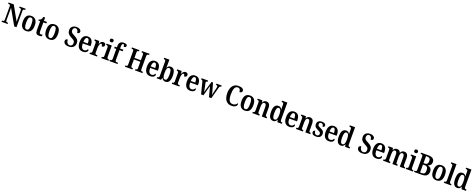

<svg xmlns="http://www.w3.org/2000/svg" viewBox="360 -3717 16500 6674"><g transform="rotate(20 8610.5 -380.0)"><path d="M27 0V-47H45Q73 -47 90.5 -58.5Q108 -70 108 -116V-602Q108 -645 90.5 -656Q73 -667 49 -667H27V-714H219L516 -183V-602Q516 -643 499.5 -655Q483 -667 458 -667H436V-714H659V-667H636Q610 -667 594 -654Q578 -641 578 -598V0H494L169 -573V-116Q169 -70 184 -58.5Q199 -47 227 -47H250V0Z M935 10Q834 10 775.5 -59Q717 -128 717 -269Q717 -548 938 -548Q1038 -548 1096.5 -479Q1155 -410 1155 -269Q1155 -128 1099 -59Q1043 10 935 10ZM937 -47Q990 -47 1011.5 -103.5Q1033 -160 1033 -269Q1033 -379 1011.5 -434Q990 -489 936 -489Q882 -489 860.5 -434Q839 -379 839 -269Q839 -160 861 -103.5Q883 -47 937 -47Z M1411 10Q1347 10 1313.5 -24.5Q1280 -59 1280 -147V-479H1215V-520Q1242 -522 1262 -533.5Q1282 -545 1295 -561Q1308 -576 1318 -599Q1328 -622 1334 -659H1399V-536H1510V-479H1399V-151Q1399 -102 1412 -80Q1425 -58 1456 -58Q1474 -58 1489 -60Q1504 -62 1518 -66V-10Q1504 -4 1476.5 3Q1449 10 1411 10Z M1796 10Q1695 10 1636.5 -59Q1578 -128 1578 -269Q1578 -548 1799 -548Q1899 -548 1957.5 -479Q2016 -410 2016 -269Q2016 -128 1960 -59Q1904 10 1796 10ZM1798 -47Q1851 -47 1872.5 -103.5Q1894 -160 1894 -269Q1894 -379 1872.5 -434Q1851 -489 1797 -489Q1743 -489 1721.5 -434Q1700 -379 1700 -269Q1700 -160 1722 -103.5Q1744 -47 1798 -47Z M2514 10Q2440 10 2396 -9.5Q2352 -29 2333 -60.5Q2314 -92 2314 -128Q2314 -169 2339 -189Q2364 -209 2399 -209Q2402 -131 2437 -87Q2472 -43 2526 -43Q2578 -43 2606 -75Q2634 -107 2634 -159Q2634 -216 2598 -248.5Q2562 -281 2490 -316Q2405 -358 2368 -409.5Q2331 -461 2331 -538Q2331 -595 2358 -637Q2385 -679 2432 -701.5Q2479 -724 2537 -724Q2597 -724 2636.5 -707Q2676 -690 2696 -663Q2716 -636 2716 -607Q2716 -574 2694 -555.5Q2672 -537 2624 -537Q2624 -570 2613.5 -600.5Q2603 -631 2581 -650.5Q2559 -670 2525 -670Q2482 -670 2457.5 -642.5Q2433 -615 2433 -565Q2433 -533 2445 -508.5Q2457 -484 2487.5 -461Q2518 -438 2574 -411Q2660 -371 2699 -321.5Q2738 -272 2738 -195Q2738 -99 2676.5 -44.5Q2615 10 2514 10Z M3033 10Q2926 10 2870.5 -62Q2815 -134 2815 -264Q2815 -405 2869.5 -476.5Q2924 -548 3024 -548Q3116 -548 3168.5 -486.5Q3221 -425 3221 -306V-261H2936Q2937 -154 2968.5 -104.5Q3000 -55 3060 -55Q3105 -55 3133.5 -79Q3162 -103 3177 -136Q3188 -132 3196 -122.5Q3204 -113 3204 -98Q3204 -75 3186 -50Q3168 -25 3130.5 -7.5Q3093 10 3033 10ZM3102 -317Q3102 -396 3084.5 -443Q3067 -490 3026 -490Q2985 -490 2962 -445.5Q2939 -401 2937 -317Z M3279 0V-47H3282Q3311 -47 3330 -59.5Q3349 -72 3349 -119V-421Q3349 -465 3331.5 -477Q3314 -489 3285 -489H3282V-536H3446L3462 -434H3466Q3485 -485 3513.5 -516Q3542 -547 3595 -547Q3642 -547 3664 -524.5Q3686 -502 3686 -465Q3686 -387 3586 -387Q3586 -428 3577 -448Q3568 -468 3544 -468Q3524 -468 3510 -450Q3496 -432 3487 -403Q3478 -374 3473.5 -340.5Q3469 -307 3469 -275V-114Q3469 -70 3486.5 -58.5Q3504 -47 3531 -47H3556V0Z M3846 -634Q3817 -634 3798 -649Q3779 -664 3779 -698Q3779 -733 3798 -747.5Q3817 -762 3846 -762Q3873 -762 3893.5 -747.5Q3914 -733 3914 -698Q3914 -664 3893.5 -649Q3873 -634 3846 -634ZM3716 0V-47H3726Q3755 -47 3773 -60.5Q3791 -74 3791 -117V-420Q3791 -463 3773.5 -476Q3756 -489 3729 -489H3718V-536H3909V-120Q3909 -74 3927 -60.5Q3945 -47 3973 -47H3983V0Z M4015 0V-47H4032Q4047 -47 4061.5 -51.5Q4076 -56 4086.5 -70.5Q4097 -85 4097 -116V-478H4019V-536H4097V-580Q4097 -671 4139 -720.5Q4181 -770 4269 -770Q4320 -770 4348.5 -760Q4377 -750 4388.5 -733.5Q4400 -717 4400 -698Q4400 -672 4380.5 -653.5Q4361 -635 4313 -635Q4313 -654 4309 -673Q4305 -692 4295.5 -705.5Q4286 -719 4268 -719Q4240 -719 4227.5 -688.5Q4215 -658 4215 -593V-536H4335V-478H4215V-116Q4215 -85 4224.5 -70.5Q4234 -56 4248.5 -51.5Q4263 -47 4279 -47H4317V0Z M4590 0V-47H4617Q4641 -47 4656 -60.5Q4671 -74 4671 -112V-603Q4671 -642 4654 -654.5Q4637 -667 4613 -667H4590V-714H4867V-667H4847Q4823 -667 4809.5 -654.5Q4796 -642 4796 -604V-401H5034V-602Q5034 -641 5019.5 -654Q5005 -667 4979 -667H4962V-714H5239V-667H5212Q5188 -667 5173 -654Q5158 -641 5158 -602V-110Q5158 -73 5173.5 -60Q5189 -47 5212 -47H5239V0H4962V-47H4980Q5005 -47 5019.5 -61Q5034 -75 5034 -114V-346H4796V-112Q4796 -74 4809.5 -60.5Q4823 -47 4847 -47H4867V0Z M5525 10Q5418 10 5362.5 -62Q5307 -134 5307 -264Q5307 -405 5361.5 -476.5Q5416 -548 5516 -548Q5608 -548 5660.5 -486.5Q5713 -425 5713 -306V-261H5428Q5429 -154 5460.5 -104.5Q5492 -55 5552 -55Q5597 -55 5625.5 -79Q5654 -103 5669 -136Q5680 -132 5688 -122.5Q5696 -113 5696 -98Q5696 -75 5678 -50Q5660 -25 5622.5 -7.5Q5585 10 5525 10ZM5594 -317Q5594 -396 5576.5 -443Q5559 -490 5518 -490Q5477 -490 5454 -445.5Q5431 -401 5429 -317Z M6085 10Q6035 10 6003 -14.5Q5971 -39 5952 -78H5946L5924 0H5766V-47H5772Q5789 -47 5804.5 -52Q5820 -57 5829.5 -72Q5839 -87 5839 -118V-646Q5839 -689 5819 -701Q5799 -713 5771 -713H5766V-760H5959V-582Q5959 -564 5958 -540Q5957 -516 5956 -493.5Q5955 -471 5953 -456H5957Q5976 -496 6007.5 -521.5Q6039 -547 6090 -547Q6173 -547 6217.5 -480.5Q6262 -414 6262 -269Q6262 -124 6216 -57Q6170 10 6085 10ZM6055 -55Q6101 -55 6121 -110.5Q6141 -166 6141 -271Q6141 -378 6120.5 -430.5Q6100 -483 6054 -483Q5999 -483 5978.5 -429.5Q5958 -376 5958 -270Q5958 -166 5978.5 -110.5Q5999 -55 6055 -55Z M6325 0V-47H6328Q6357 -47 6376 -59.5Q6395 -72 6395 -119V-421Q6395 -465 6377.5 -477Q6360 -489 6331 -489H6328V-536H6492L6508 -434H6512Q6531 -485 6559.5 -516Q6588 -547 6641 -547Q6688 -547 6710 -524.5Q6732 -502 6732 -465Q6732 -387 6632 -387Q6632 -428 6623 -448Q6614 -468 6590 -468Q6570 -468 6556 -450Q6542 -432 6533 -403Q6524 -374 6519.5 -340.5Q6515 -307 6515 -275V-114Q6515 -70 6532.5 -58.5Q6550 -47 6577 -47H6602V0Z M7006 10Q6899 10 6843.5 -62Q6788 -134 6788 -264Q6788 -405 6842.5 -476.5Q6897 -548 6997 -548Q7089 -548 7141.5 -486.5Q7194 -425 7194 -306V-261H6909Q6910 -154 6941.5 -104.5Q6973 -55 7033 -55Q7078 -55 7106.5 -79Q7135 -103 7150 -136Q7161 -132 7169 -122.5Q7177 -113 7177 -98Q7177 -75 7159 -50Q7141 -25 7103.5 -7.5Q7066 10 7006 10ZM7075 -317Q7075 -396 7057.5 -443Q7040 -490 6999 -490Q6958 -490 6935 -445.5Q6912 -401 6910 -317Z M7295 -436Q7286 -468 7272.5 -478.5Q7259 -489 7233 -489H7231V-536H7472V-489H7463Q7437 -489 7424 -480.5Q7411 -472 7411 -447Q7411 -439 7413.5 -427Q7416 -415 7419 -403L7451 -253Q7459 -217 7467 -175Q7475 -133 7478 -110H7481Q7485 -134 7494 -171Q7503 -208 7512 -238L7601 -532H7655L7739 -237Q7744 -218 7750 -193.5Q7756 -169 7760 -146.5Q7764 -124 7766 -109H7769Q7772 -133 7778.5 -165Q7785 -197 7795 -236L7834 -390Q7837 -403 7839.5 -417.5Q7842 -432 7842 -440Q7842 -489 7787 -489H7781V-536H7974V-489H7962Q7938 -489 7924.5 -474.5Q7911 -460 7898 -411L7786 0H7699L7599 -378L7494 0H7407Z M8530 10Q8436 10 8372.5 -36Q8309 -82 8277 -164.5Q8245 -247 8245 -358Q8245 -467 8278 -549.5Q8311 -632 8376 -678Q8441 -724 8537 -724Q8632 -724 8681 -690Q8730 -656 8730 -609Q8730 -575 8704 -554Q8678 -533 8631 -533Q8631 -565 8621.5 -595.5Q8612 -626 8590 -646Q8568 -666 8529 -666Q8446 -666 8412 -584.5Q8378 -503 8378 -358Q8378 -212 8418 -135Q8458 -58 8550 -58Q8595 -58 8625.5 -71.5Q8656 -85 8677.5 -106.5Q8699 -128 8714 -152Q8728 -140 8728 -113Q8728 -87 8709.5 -58.5Q8691 -30 8647.5 -10Q8604 10 8530 10Z M9023 10Q8922 10 8863.5 -59Q8805 -128 8805 -269Q8805 -548 9026 -548Q9126 -548 9184.5 -479Q9243 -410 9243 -269Q9243 -128 9187 -59Q9131 10 9023 10ZM9025 -47Q9078 -47 9099.5 -103.5Q9121 -160 9121 -269Q9121 -379 9099.5 -434Q9078 -489 9024 -489Q8970 -489 8948.5 -434Q8927 -379 8927 -269Q8927 -160 8949 -103.5Q8971 -47 9025 -47Z M9304 0V-47H9310Q9339 -47 9357.5 -59Q9376 -71 9376 -118V-422Q9376 -466 9358.5 -477.5Q9341 -489 9313 -489H9308V-536H9480L9491 -459H9495Q9516 -505 9547.5 -526.5Q9579 -548 9628 -548Q9697 -548 9734 -501.5Q9771 -455 9771 -352V-118Q9771 -72 9786 -59.5Q9801 -47 9830 -47H9834V0H9652V-338Q9652 -402 9636.5 -438Q9621 -474 9580 -474Q9547 -474 9528.5 -451.5Q9510 -429 9502 -392.5Q9494 -356 9494 -315V-113Q9494 -70 9511 -58.5Q9528 -47 9557 -47H9561V0Z M10074 10Q9989 10 9943.5 -56.5Q9898 -123 9898 -267Q9898 -412 9943.5 -479.5Q9989 -547 10074 -547Q10123 -547 10152.5 -524Q10182 -501 10201 -465H10205Q10204 -488 10203.5 -517Q10203 -546 10203 -574V-647Q10203 -690 10182 -701.5Q10161 -713 10133 -713H10126V-760H10322V-120Q10322 -75 10340 -61Q10358 -47 10388 -47H10396V0H10230L10212 -85H10208Q10188 -41 10156.5 -15.5Q10125 10 10074 10ZM10106 -55Q10160 -55 10181.5 -110.5Q10203 -166 10203 -268Q10203 -371 10182 -427Q10161 -483 10106 -483Q10059 -483 10039 -427Q10019 -371 10019 -267Q10019 -161 10039 -108Q10059 -55 10106 -55Z M10671 10Q10564 10 10508.5 -62Q10453 -134 10453 -264Q10453 -405 10507.5 -476.5Q10562 -548 10662 -548Q10754 -548 10806.5 -486.5Q10859 -425 10859 -306V-261H10574Q10575 -154 10606.5 -104.5Q10638 -55 10698 -55Q10743 -55 10771.5 -79Q10800 -103 10815 -136Q10826 -132 10834 -122.5Q10842 -113 10842 -98Q10842 -75 10824 -50Q10806 -25 10768.5 -7.5Q10731 10 10671 10ZM10740 -317Q10740 -396 10722.5 -443Q10705 -490 10664 -490Q10623 -490 10600 -445.5Q10577 -401 10575 -317Z M10916 0V-47H10922Q10951 -47 10969.5 -59Q10988 -71 10988 -118V-422Q10988 -466 10970.5 -477.5Q10953 -489 10925 -489H10920V-536H11092L11103 -459H11107Q11128 -505 11159.5 -526.5Q11191 -548 11240 -548Q11309 -548 11346 -501.5Q11383 -455 11383 -352V-118Q11383 -72 11398 -59.5Q11413 -47 11442 -47H11446V0H11264V-338Q11264 -402 11248.5 -438Q11233 -474 11192 -474Q11159 -474 11140.5 -451.5Q11122 -429 11114 -392.5Q11106 -356 11106 -315V-113Q11106 -70 11123 -58.5Q11140 -47 11169 -47H11173V0Z M11664 10Q11580 10 11539.5 -18.5Q11499 -47 11499 -99Q11499 -137 11521 -152.5Q11543 -168 11570 -168Q11570 -110 11594.5 -76.5Q11619 -43 11667 -43Q11712 -43 11732.5 -65Q11753 -87 11753 -123Q11753 -158 11730.5 -178.5Q11708 -199 11652 -224Q11603 -247 11571 -269.5Q11539 -292 11523.5 -322Q11508 -352 11508 -397Q11508 -471 11556.5 -509Q11605 -547 11684 -547Q11759 -547 11794.5 -518Q11830 -489 11830 -453Q11830 -391 11756 -391Q11756 -441 11733.5 -468Q11711 -495 11674 -495Q11639 -495 11620.5 -476Q11602 -457 11602 -425Q11602 -388 11625 -368Q11648 -348 11707 -322Q11775 -293 11811 -257Q11847 -221 11847 -153Q11847 -77 11799.5 -33.5Q11752 10 11664 10Z M12137 10Q12030 10 11974.5 -62Q11919 -134 11919 -264Q11919 -405 11973.5 -476.5Q12028 -548 12128 -548Q12220 -548 12272.5 -486.5Q12325 -425 12325 -306V-261H12040Q12041 -154 12072.5 -104.5Q12104 -55 12164 -55Q12209 -55 12237.5 -79Q12266 -103 12281 -136Q12292 -132 12300 -122.5Q12308 -113 12308 -98Q12308 -75 12290 -50Q12272 -25 12234.5 -7.5Q12197 10 12137 10ZM12206 -317Q12206 -396 12188.5 -443Q12171 -490 12130 -490Q12089 -490 12066 -445.5Q12043 -401 12041 -317Z M12580 10Q12495 10 12449.5 -56.5Q12404 -123 12404 -267Q12404 -412 12449.5 -479.5Q12495 -547 12580 -547Q12629 -547 12658.5 -524Q12688 -501 12707 -465H12711Q12710 -488 12709.5 -517Q12709 -546 12709 -574V-647Q12709 -690 12688 -701.5Q12667 -713 12639 -713H12632V-760H12828V-120Q12828 -75 12846 -61Q12864 -47 12894 -47H12902V0H12736L12718 -85H12714Q12694 -41 12662.5 -15.5Q12631 10 12580 10ZM12612 -55Q12666 -55 12687.5 -110.5Q12709 -166 12709 -268Q12709 -371 12688 -427Q12667 -483 12612 -483Q12565 -483 12545 -427Q12525 -371 12525 -267Q12525 -161 12545 -108Q12565 -55 12612 -55Z M13373 10Q13299 10 13255 -9.5Q13211 -29 13192 -60.5Q13173 -92 13173 -128Q13173 -169 13198 -189Q13223 -209 13258 -209Q13261 -131 13296 -87Q13331 -43 13385 -43Q13437 -43 13465 -75Q13493 -107 13493 -159Q13493 -216 13457 -248.5Q13421 -281 13349 -316Q13264 -358 13227 -409.5Q13190 -461 13190 -538Q13190 -595 13217 -637Q13244 -679 13291 -701.5Q13338 -724 13396 -724Q13456 -724 13495.5 -707Q13535 -690 13555 -663Q13575 -636 13575 -607Q13575 -574 13553 -555.5Q13531 -537 13483 -537Q13483 -570 13472.5 -600.5Q13462 -631 13440 -650.5Q13418 -670 13384 -670Q13341 -670 13316.5 -642.5Q13292 -615 13292 -565Q13292 -533 13304 -508.5Q13316 -484 13346.5 -461Q13377 -438 13433 -411Q13519 -371 13558 -321.5Q13597 -272 13597 -195Q13597 -99 13535.5 -44.5Q13474 10 13373 10Z M13892 10Q13785 10 13729.5 -62Q13674 -134 13674 -264Q13674 -405 13728.5 -476.5Q13783 -548 13883 -548Q13975 -548 14027.5 -486.5Q14080 -425 14080 -306V-261H13795Q13796 -154 13827.5 -104.5Q13859 -55 13919 -55Q13964 -55 13992.5 -79Q14021 -103 14036 -136Q14047 -132 14055 -122.5Q14063 -113 14063 -98Q14063 -75 14045 -50Q14027 -25 13989.5 -7.5Q13952 10 13892 10ZM13961 -317Q13961 -396 13943.5 -443Q13926 -490 13885 -490Q13844 -490 13821 -445.5Q13798 -401 13796 -317Z M14137 0V-47H14146Q14175 -47 14192 -59Q14209 -71 14209 -118V-423Q14209 -467 14191.5 -478.5Q14174 -490 14145 -490H14143V-536H14312L14324 -459H14329Q14349 -506 14381 -527Q14413 -548 14464 -548Q14509 -548 14541.5 -527Q14574 -506 14590 -456H14594Q14614 -505 14648 -526.5Q14682 -548 14731 -548Q14799 -548 14837.5 -501.5Q14876 -455 14876 -352V-118Q14876 -72 14891.5 -59.5Q14907 -47 14936 -47H14938V0H14757V-338Q14757 -403 14740.5 -438.5Q14724 -474 14684 -474Q14654 -474 14636 -453.5Q14618 -433 14610 -400Q14602 -367 14602 -328V-118Q14602 -72 14617.5 -59.5Q14633 -47 14661 -47H14665V0H14484V-338Q14484 -403 14468 -438.5Q14452 -474 14412 -474Q14381 -474 14362.5 -451.5Q14344 -429 14336 -393Q14328 -357 14328 -315V-113Q14328 -70 14345.5 -58.5Q14363 -47 14391 -47H14394V0Z M15107 -634Q15078 -634 15059 -649Q15040 -664 15040 -698Q15040 -733 15059 -747.5Q15078 -762 15107 -762Q15134 -762 15154.5 -747.5Q15175 -733 15175 -698Q15175 -664 15154.5 -649Q15134 -634 15107 -634ZM14977 0V-47H14987Q15016 -47 15034 -60.5Q15052 -74 15052 -117V-420Q15052 -463 15034.5 -476Q15017 -489 14990 -489H14979V-536H15170V-120Q15170 -74 15188 -60.5Q15206 -47 15234 -47H15244V0Z M15284 0V-47H15311Q15337 -47 15351.5 -60.5Q15366 -74 15366 -114V-603Q15366 -644 15349 -655.5Q15332 -667 15310 -667H15284V-714H15540Q15660 -714 15721.5 -672.5Q15783 -631 15783 -539Q15783 -472 15748 -434.5Q15713 -397 15664 -381V-376Q15728 -365 15768 -320Q15808 -275 15808 -195Q15808 0 15566 0ZM15534 -402Q15598 -402 15625.5 -433.5Q15653 -465 15653 -533Q15653 -605 15624 -632Q15595 -659 15533 -659H15489V-402ZM15557 -55Q15618 -55 15647 -87Q15676 -119 15676 -198Q15676 -273 15649 -310Q15622 -347 15558 -347H15489V-55Z M16110 10Q16009 10 15950.5 -59Q15892 -128 15892 -269Q15892 -548 16113 -548Q16213 -548 16271.5 -479Q16330 -410 16330 -269Q16330 -128 16274 -59Q16218 10 16110 10ZM16112 -47Q16165 -47 16186.5 -103.5Q16208 -160 16208 -269Q16208 -379 16186.5 -434Q16165 -489 16111 -489Q16057 -489 16035.5 -434Q16014 -379 16014 -269Q16014 -160 16036 -103.5Q16058 -47 16112 -47Z M16386 0V-47H16396Q16424 -47 16442 -60.5Q16460 -74 16460 -120V-648Q16460 -677 16449.5 -690.5Q16439 -704 16424.5 -708.5Q16410 -713 16396 -713H16386V-760H16579V-120Q16579 -74 16597 -60.5Q16615 -47 16643 -47H16653V0Z M16884 10Q16799 10 16753.5 -56.5Q16708 -123 16708 -267Q16708 -412 16753.5 -479.5Q16799 -547 16884 -547Q16933 -547 16962.5 -524Q16992 -501 17011 -465H17015Q17014 -488 17013.5 -517Q17013 -546 17013 -574V-647Q17013 -690 16992 -701.5Q16971 -713 16943 -713H16936V-760H17132V-120Q17132 -75 17150 -61Q17168 -47 17198 -47H17206V0H17040L17022 -85H17018Q16998 -41 16966.5 -15.5Q16935 10 16884 10ZM16916 -55Q16970 -55 16991.5 -110.5Q17013 -166 17013 -268Q17013 -371 16992 -427Q16971 -483 16916 -483Q16869 -483 16849 -427Q16829 -371 16829 -267Q16829 -161 16849 -108Q16869 -55 16916 -55Z"/></g></svg>

Font: Noto Serif Hebrew Condensed SemiBold
Style: Regular
Weight: 600
Width: 3
Designer: Monotype Design Team
Foundry: Monotype Imaging Inc.
Version: Version 2.004; ttfautohint (v1.8.4.7-5d5b)